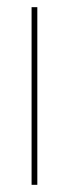

<svg xmlns="http://www.w3.org/2000/svg" viewBox="-20 -515 192 535"><path d="M68 0V-495H84V0Z"/></svg>

Font: Alumni Sans Pinstripe
Style: Regular
Weight: 400
Designer: Robert E. Leuschke
Foundry: Robert E. Leuschke
Version: Version 1.010; ttfautohint (v1.8.4.7-5d5b)